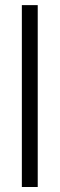

<svg xmlns="http://www.w3.org/2000/svg" viewBox="-20 -748 238 768"><path d="M130.9 -727.5V0H67.4V-727.5Z"/></svg>

Font: Inter 28pt Light
Style: Regular
Weight: 300
Designer: Rasmus Andersson
Foundry: rsms
Version: Version 4.001;git-66647c0bb